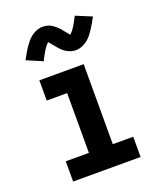

<svg xmlns="http://www.w3.org/2000/svg" viewBox="-141 -848 781 936"><g transform="rotate(-20 250.0 -380.0)"><path d="M75 0V-105H195V-415H89V-520H319V-105H425V0ZM307 -597Q303 -597 298 -597.5Q293 -598 288.5 -599Q284 -600 280 -601.5Q276 -603 271.5 -605Q267 -607 263 -609Q259 -611 255.5 -613.5Q252 -616 248 -619Q244 -622 240.5 -625.5Q237 -629 233.5 -632.5Q230 -636 227 -639.5Q224 -643 221.5 -646Q219 -649 216.5 -652Q214 -655 210 -660Q206 -665 203 -668.5Q200 -672 198 -674.5Q196 -677 193 -680Q180 -669 168 -650Q156 -631 141 -600L59 -635Q69 -653 77.5 -668Q86 -683 94.5 -695Q103 -707 112 -718Q121 -729 133.5 -738.5Q146 -748 161.5 -754Q177 -760 193 -760Q197 -760 202 -759.5Q207 -759 211.5 -758Q216 -757 220 -756Q224 -755 228.5 -753Q233 -751 237 -748.5Q241 -746 244.5 -743.5Q248 -741 252 -738Q256 -735 259.5 -731.5Q263 -728 266.5 -725Q270 -722 273 -718.5Q276 -715 278.5 -711.5Q281 -708 283.5 -705Q286 -702 290 -697.5Q294 -693 297 -689Q300 -685 302 -683Q304 -681 307 -677Q320 -689 332 -708Q344 -727 359 -757L441 -723Q431 -705 422.5 -690Q414 -675 405.5 -662.5Q397 -650 388 -639Q379 -628 366.5 -618.5Q354 -609 338.5 -603Q323 -597 307 -597Z"/></g></svg>

Font: Iosevka Curly Slab Extrabold
Style: Regular
Weight: 800
Monospace: yes
Designer: Belleve Invis
Foundry: Belleve Invis
Version: Version 22.1.2; ttfautohint (v1.8.4)